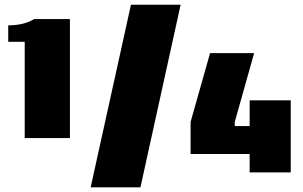

<svg xmlns="http://www.w3.org/2000/svg" viewBox="-20 -799 1292 819"><path d="M366.7 0 538.6 -778.8H750.5L579.1 0ZM15.1 -690.9Q82 -690.9 126 -717.8H278.3V-210H85.4V-620.6H15.1ZM1220.2 -63.5H1044.9V-142.1H793V-278.8L876 -572.3H1064L981.4 -278.8V-261.2H1044.9V-371.1H1220.2Z"/></svg>

Font: Coda ExtraBold
Style: Regular
Weight: 800
Version: Version 2.001; ttfautohint (v0.8) -r 50 -G 200 -x